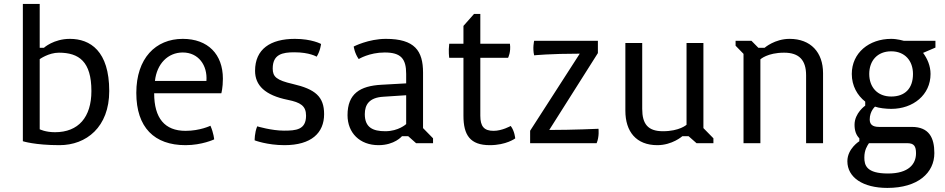

<svg xmlns="http://www.w3.org/2000/svg" viewBox="-20 -713 4707 956"><path d="M93.8 -9.8C93.8 -9.8 153.8 9.8 276.4 9.8C409.7 9.8 523.9 -80.1 523.9 -259.8C523.9 -459 429.2 -519.5 328.1 -519.5C247.1 -519.5 198.7 -475.1 198.7 -475.1H177.7V-693.4H93.8ZM177.7 -69.3V-418.5C177.7 -418.5 222.2 -450.7 273.4 -450.7C373.5 -450.7 435.1 -406.2 435.1 -259.8C435.1 -129.4 370.6 -54.7 253.9 -54.7C206.1 -54.7 177.7 -69.3 177.7 -69.3Z M658.7 -250.5C658.7 -78.1 748.5 9.8 903.8 9.8C985.8 9.8 1046.4 -19 1046.4 -19C1046.4 -19 1043.9 -50.3 1027.8 -86.9C1027.8 -86.9 976.1 -61.5 903.8 -61.5C800.3 -61.5 747.6 -124.5 747.6 -248.5H1082C1082 -248.5 1089.8 -275.4 1089.8 -321.3C1089.8 -442.9 1015.1 -519.5 890.1 -519.5C754.4 -519.5 658.7 -422.4 658.7 -250.5ZM751.5 -310.1C760.7 -395 815.9 -451.7 890.1 -451.7C967.8 -451.7 1013.7 -388.2 1007.8 -310.1Z M1248 -14.2C1248 -14.2 1310.1 9.8 1396.5 9.8C1530.3 9.8 1593.8 -51.3 1593.8 -144.5C1593.8 -231.4 1550.3 -269 1438 -294.9C1356.9 -313.5 1337.9 -330.6 1337.9 -371.6C1337.9 -442.9 1386.2 -452.6 1445.8 -452.6C1522 -452.6 1556.6 -430.7 1556.6 -430.7C1574.7 -458.5 1578.6 -494.1 1578.6 -494.1C1578.6 -494.1 1533.2 -519.5 1448.2 -519.5C1326.2 -519.5 1250 -468.3 1250 -360.4C1250 -288.1 1299.3 -238.8 1413.1 -215.8C1476.1 -203.1 1503.9 -186 1503.9 -137.2C1503.9 -66.4 1453.6 -62.5 1393.6 -62.5C1332 -62.5 1260.7 -84 1260.7 -84C1247.1 -51.3 1248 -14.2 1248 -14.2Z M1710.4 -139.6C1710.4 -51.3 1771.5 9.8 1864.7 9.8C1944.8 9.8 1981.4 -34.7 1981.4 -34.7H2012.7L2051.8 0H2136.2V-24.4L2086.4 -75.2V-351.6C2086.4 -460 2044.9 -519.5 1901.4 -519.5C1814.5 -519.5 1741.2 -481.4 1741.2 -481.4C1741.2 -481.4 1745.1 -448.7 1766.1 -418.9C1766.1 -418.9 1818.4 -451.7 1895.5 -451.7C1976.6 -451.7 2002.4 -420.4 2002.4 -344.7V-297.9L1879.4 -291C1772.5 -285.2 1710.4 -246.6 1710.4 -139.6ZM1796.4 -144.5C1796.4 -191.9 1818.4 -227.5 1889.6 -231.4L2002.4 -238.8V-95.2C2002.4 -95.2 1964.8 -59.6 1898.4 -59.6C1836.9 -59.6 1796.4 -78.1 1796.4 -144.5Z M2287.6 -136.7C2287.6 -40.5 2320.8 9.8 2418.9 9.8C2501 9.8 2545.4 -23.9 2545.4 -23.9C2545.4 -23.9 2542.5 -60.5 2522.9 -85.9C2522.9 -85.9 2480.5 -61.5 2437.5 -61.5C2390.1 -61.5 2371.6 -84 2371.6 -136.7V-425.3H2509.8C2509.8 -425.3 2524.9 -453.6 2519 -495.1H2371.6V-643.6H2340.3L2287.6 -584V-495.1H2216.8C2211.9 -457.5 2216.8 -425.3 2216.8 -425.3H2287.6Z M2619.6 0H2950.7C2964.8 -32.7 2960 -71.8 2960 -71.8C2960 -71.8 2832 -65.9 2714.8 -65.9L2957 -448.7V-509.8H2639.6C2639.6 -509.8 2630.9 -473.1 2639.6 -437.5C2639.6 -437.5 2718.3 -445.8 2866.7 -445.8L2619.6 -62Z M3093.8 -161.6C3093.8 -57.6 3147.9 9.8 3252.9 9.8C3327.1 9.8 3377.4 -34.7 3377.4 -34.7H3408.7L3448.2 0H3532.2V-24.4L3482.4 -75.2V-499H3398.4V-91.8C3398.4 -91.8 3363.8 -59.6 3280.8 -59.6C3206.5 -59.6 3177.7 -95.2 3177.7 -170.9V-499H3093.8Z M3682.1 0H3766.1V-417.5C3766.1 -417.5 3800.8 -450.7 3884.3 -450.7C3958 -450.7 3993.7 -414.6 3993.7 -338.4V0H4078.1V-348.6C4078.1 -452.6 4016.6 -519.5 3911.6 -519.5C3837.4 -519.5 3787.1 -475.1 3787.1 -475.1H3755.9L3721.7 -509.8H3642.6V-485.4L3682.1 -444.8Z M4258.8 -9.8C4258.8 -9.8 4199.2 26.9 4199.2 89.8C4199.2 170.4 4276.4 222.7 4398.4 222.7C4550.8 222.7 4632.3 147.5 4632.3 49.3C4632.3 -26.9 4606 -81.1 4520 -81.1H4356.9C4323.7 -81.1 4310.5 -94.2 4310.5 -118.2C4310.5 -159.7 4336.9 -182.1 4336.9 -182.1C4356 -174.8 4392.6 -170.9 4417.5 -170.9C4526.9 -170.9 4613.3 -240.7 4613.3 -344.7C4613.3 -385.3 4597.2 -421.4 4576.2 -449.7L4637.7 -476.1V-509.8H4480.5C4480.5 -509.8 4447.8 -519.5 4417.5 -519.5C4307.1 -519.5 4221.2 -449.7 4221.2 -344.7C4221.2 -285.2 4249 -237.8 4288.1 -207V-187C4288.1 -187 4234.9 -150.4 4234.9 -91.8C4234.9 -62.5 4242.7 -40.5 4258.8 -24.4ZM4417.5 -232.4C4348.6 -232.4 4308.1 -279.3 4308.1 -344.7C4308.1 -410.6 4348.6 -457.5 4417.5 -457.5C4485.4 -457.5 4525.9 -410.6 4525.9 -344.7C4525.9 -272 4485.4 -232.4 4417.5 -232.4ZM4283.7 71.3C4283.7 32.7 4298.8 12.2 4306.6 0H4497.6C4531.2 0 4541 15.1 4541 50.3C4541 103 4505.4 150.9 4401.4 150.9C4293.5 150.9 4283.7 109.4 4283.7 71.3Z"/></svg>

Font: Basic
Style: Regular
Weight: 400
Designer: Magnus Gaarde
Foundry: Magnus Gaarde
Version: Version 1.001